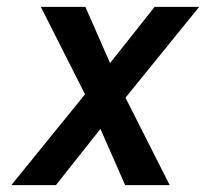

<svg xmlns="http://www.w3.org/2000/svg" viewBox="-20 -540 640 560"><path d="M13 0 228 -265 99 -520H229L301 -356L431 -520H561L346 -255L475 0H345L273 -164L143 0Z"/></svg>

Font: Iosevka Aile Semibold
Style: Italic
Weight: 600
Italic angle: -9°
Designer: Belleve Invis
Foundry: Belleve Invis
Version: Version 31.1.0; ttfautohint (v1.8.4)